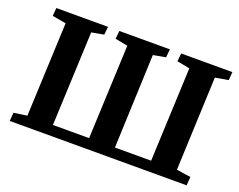

<svg xmlns="http://www.w3.org/2000/svg" viewBox="-112 -913 1389 1117"><g transform="rotate(20 582.5 -355.0)"><path d="M33 0 37 -52 119 -64 144 -645 59 -660 63 -710H383L378 -660L302 -646L277 -64H501L526 -645L448 -660L453 -710H766L761 -659L684 -645L661 -64H885L910 -645L831 -660L836 -710H1153L1149 -659L1068 -645L1044 -66L1132 -53L1128 0Z"/></g></svg>

Font: Literata 36pt
Style: Bold Italic
Weight: 700
Italic angle: -2°
Designer: Latin by Veronika Burian and Jose Scaglione. Greek by Irene Vlachou. Cyrillic by Vera Evstafieva
Foundry: TypeTogether
Version: Version 3.002